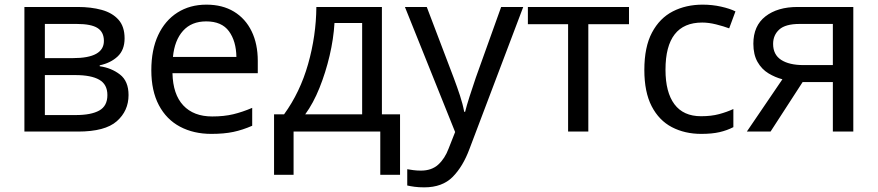

<svg xmlns="http://www.w3.org/2000/svg" viewBox="-20 -566 3776 826"><path d="M516 -401Q516 -351 486 -323Q456 -295 409 -285V-281Q459 -274 496 -245.5Q533 -217 533 -157Q533 -89 482.5 -44.5Q432 0 316 0H85V-536H315Q372 -536 417.5 -523.5Q463 -511 489.5 -481.5Q516 -452 516 -401ZM427 -390Q427 -428 399.5 -445.5Q372 -463 310 -463H173V-316H294Q427 -316 427 -390ZM442 -157Q442 -203 407 -223Q372 -243 304 -243H173V-71H306Q372 -71 407 -90.5Q442 -110 442 -157Z M868 -546Q937 -546 986.5 -516Q1036 -486 1062.5 -431.5Q1089 -377 1089 -304V-251H722Q724 -160 768.5 -112.5Q813 -65 893 -65Q944 -65 983.5 -74.5Q1023 -84 1065 -102V-25Q1024 -7 984 1.5Q944 10 889 10Q813 10 754.5 -21Q696 -52 663.5 -113.5Q631 -175 631 -264Q631 -352 660.5 -415Q690 -478 743.5 -512Q797 -546 868 -546ZM867 -474Q804 -474 767.5 -433.5Q731 -393 724 -321H997Q996 -389 965 -431.5Q934 -474 867 -474Z M1623 -536V-74H1701V186H1616V0H1243V186H1159V-74H1202Q1271 -169 1305.5 -290.5Q1340 -412 1341 -536ZM1538 -467H1419Q1415 -399 1398 -326.5Q1381 -254 1354.5 -188Q1328 -122 1293 -74H1538Z M1722 -536H1816L1932 -231Q1947 -191 1959 -154.5Q1971 -118 1977 -85H1981Q1987 -110 2000 -150.5Q2013 -191 2027 -232L2136 -536H2231L2000 74Q1972 150 1927.5 195Q1883 240 1805 240Q1781 240 1763 237.5Q1745 235 1732 232V162Q1743 164 1758.5 166Q1774 168 1791 168Q1837 168 1865.5 142Q1894 116 1910 73L1938 2Z M2686 -462H2511V0H2424V-462H2251V-536H2686Z M2997 10Q2926 10 2870.5 -19Q2815 -48 2783.5 -109Q2752 -170 2752 -265Q2752 -364 2785 -426Q2818 -488 2874.5 -517Q2931 -546 3003 -546Q3044 -546 3082 -537.5Q3120 -529 3144 -517L3117 -444Q3093 -453 3061 -461Q3029 -469 3001 -469Q2843 -469 2843 -266Q2843 -169 2881.5 -117.5Q2920 -66 2996 -66Q3040 -66 3073.5 -75Q3107 -84 3135 -97V-19Q3108 -5 3075.5 2.5Q3043 10 2997 10Z M3295 0H3193L3346 -225Q3315 -233 3286 -250.5Q3257 -268 3239 -299.5Q3221 -331 3221 -378Q3221 -455 3273 -495.5Q3325 -536 3411 -536H3651V0H3563V-213H3433ZM3306 -377Q3306 -331 3340.5 -308.5Q3375 -286 3437 -286H3563V-463H3420Q3359 -463 3332.5 -439Q3306 -415 3306 -377Z"/></svg>

Font: Noto IKEA Simplified Chinese
Style: Regular
Weight: 400
Designer: Monotype Design Team
Foundry: Monotype Imaging Inc.
Version: Version 1.100